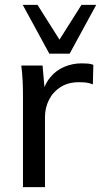

<svg xmlns="http://www.w3.org/2000/svg" viewBox="-20 -774 418 794"><path d="M75 0V-380Q75 -410 73.5 -441.5Q72 -473 68 -503H156L167 -377L152 -376Q162 -422 186.5 -452.5Q211 -483 245.5 -497.5Q280 -512 317 -512Q333 -512 344 -511Q355 -510 366 -506L364 -425Q349 -431 336.5 -432.5Q324 -434 306 -434Q262 -434 230.5 -414Q199 -394 182.5 -361Q166 -328 166 -290V0ZM184 -552 74 -754H135L226 -610L317 -754H378L268 -552Z"/></svg>

Font: Mulish Medium
Style: Regular
Weight: 500
Designer: Vernon Adams
Foundry: Vernon Adams
Version: Version 3.603; ttfautohint (v1.8.3)